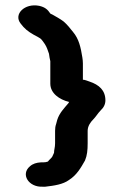

<svg xmlns="http://www.w3.org/2000/svg" viewBox="-20 -649 468 725"><path d="M241 -264 238 -259C222 -240 204 -222 196 -196L192 -181C189 -173 188 -164 188 -155V-108C188 -92 184 -84 184 -72C183 -69 181 -65 179 -61C176 -52 166 -47 161 -39C156 -37 150 -36 144 -36H135C118 -35 104 -31 93 -21C57 9 88 59 142 56H151C186 52 218 47 240 31C270 12 285 -15 301 -43C309 -62 311 -82 311 -108V-155C311 -173 322 -188 332 -198C342 -208 350 -222 360 -232C372 -243 378 -256 378 -270C378 -308 354 -329 318 -341C311 -343 301 -348 293 -348V-410C293 -418 292 -425 291 -432C285 -470 278 -502 256 -528C247 -540 232 -558 220 -568C207 -578 190 -587 176 -595C173 -596 172 -596 170 -598C160 -613 150 -622 128 -627C73 -638 30 -595 58 -560C72 -541 86 -530 107 -518L122 -510C125 -508 129 -506 132 -504C138 -500 146 -487 149 -483C157 -471 160 -460 165 -446C166 -436 168 -427 170 -418V-333C170 -297 204 -273 241 -264Z"/></svg>

Font: Blanket
Style: Sik
Weight: 700
Foundry: Cannot Into Space Fonts
Version: Version 0.9